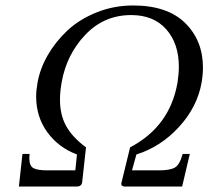

<svg xmlns="http://www.w3.org/2000/svg" viewBox="-20 -681 761 701"><path d="M478 -117 462 -59H560Q600 -59 618 -69Q636 -79 647 -119H673L645 0H437Q419 0 424 -16L455 -143Q600 -219 628 -379Q633 -412 633 -437Q633 -522 587 -574Q541 -626 459 -626Q360 -626 291.5 -554Q223 -482 205 -380Q199 -346 199 -317Q199 -262 221.5 -221Q244 -180 294 -143L280 -16Q278 0 260 0H49L62 -119H88Q88 -116 87.5 -111Q87 -106 87 -104Q87 -76 101.5 -67.5Q116 -59 154 -59H255L261 -117Q194 -142 153 -198Q112 -254 112 -329Q112 -351 117 -379Q126 -430 154 -479Q182 -528 225.5 -569Q269 -610 332 -635.5Q395 -661 466 -661Q591 -661 656 -597Q721 -533 721 -434Q721 -409 716 -379Q700 -290 633.5 -217.5Q567 -145 478 -117Z"/></svg>

Font: Linux Libertine O
Style: Italic
Weight: 400
Italic angle: -12°
Designer: Philipp H. Poll
Foundry: Philipp H. Poll
Version: Version 5.1.6